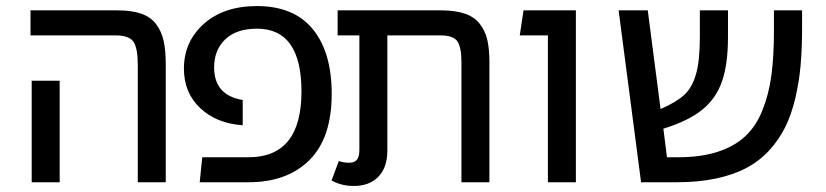

<svg xmlns="http://www.w3.org/2000/svg" viewBox="-20 -598 2711 630"><path d="M432.1 0V-384.8Q432.1 -439.9 418 -460.9Q403.8 -481.9 358.9 -481.9H80.1V-564H365.2Q412.6 -564 443.8 -553Q475.1 -542 492.7 -518.3Q510.3 -494.6 517.1 -463.1Q523.9 -431.6 523.9 -384.8V0ZM84 0V-333H175.8V0Z M635.3 0 643.6 -82H795.4Q969.2 -82 969.2 -297.9Q969.2 -503.9 823.2 -503.9Q755.9 -503.9 719.2 -469Q682.6 -434.1 682.6 -377Q682.6 -285.2 776.4 -270V-187Q690.4 -192.9 637 -243.2Q583.5 -293.5 583.5 -373Q583.5 -461.4 648.9 -519.8Q714.4 -578.1 823.2 -578.1Q944.3 -578.1 1006.3 -502.4Q1068.4 -426.8 1068.4 -290Q1068.4 -145 995.1 -72.5Q921.9 0 795.4 0Z M1426.8 -564Q1474.1 -564 1505.9 -553Q1537.6 -542 1554.9 -519Q1572.3 -496.1 1579.1 -466.6Q1585.9 -437 1585.9 -395V0H1494.1V-395Q1494.1 -441.4 1481.2 -461.7Q1468.3 -481.9 1424.8 -481.9H1251V-104Q1251 -48.3 1221.4 -18.1Q1191.9 12.2 1141.1 12.2Q1100.1 12.2 1067.9 -5.9L1091.8 -69.8Q1106.4 -64 1126 -64Q1143.6 -64 1151.4 -74.2Q1159.2 -84.5 1159.2 -106V-481.9H1087.9V-564Z M1777.8 0V-481.9H1685.5L1697.8 -564H1869.6V0Z M2519.5 -564H2611.8V-505.9Q2611.8 -438.5 2606.9 -383.3Q2602.1 -328.1 2589.4 -274.9Q2576.7 -221.7 2556.4 -180.7Q2536.1 -139.6 2504.4 -105Q2472.7 -70.3 2430.4 -47.6Q2388.2 -24.9 2330.6 -12.5Q2272.9 0 2201.7 0H2083.5L2009.8 -564H2105.5L2147.5 -240.2Q2199.2 -262.7 2225.1 -286.6Q2251 -310.5 2263.7 -354.5Q2276.4 -398.4 2276.4 -476.1V-564H2368.7V-476.1Q2368.7 -386.7 2348.9 -330.3Q2329.1 -273.9 2283.4 -237.3Q2237.8 -200.7 2156.7 -175.8L2168.5 -82H2204.6Q2279.3 -82 2334 -99.6Q2388.7 -117.2 2424.3 -149.9Q2460 -182.6 2481.2 -234.9Q2502.4 -287.1 2511 -349.6Q2519.5 -412.1 2519.5 -497.1Z"/></svg>

Font: FiraGO
Style: Regular
Weight: 400
Designer: bBox Type
Foundry: bBox Type GmbH
Version: Version 1.001;PS 001.001;hotconv 1.0.88;makeotf.lib2.5.64775